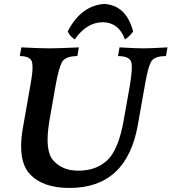

<svg xmlns="http://www.w3.org/2000/svg" viewBox="-20 -933 867 971"><path d="M331.1 17.6Q196.8 17.6 131.8 -51.8Q86.9 -98.6 86.9 -193.4Q86.9 -237.3 96.7 -291.5L136.7 -519.5Q144.5 -564 144.5 -591.8Q144.5 -606 142.6 -615.7Q136.7 -649.4 80.1 -649.4L87.9 -693.4Q185.1 -688.5 231.4 -688.5Q273.9 -688.5 378.9 -693.4L371.1 -649.4Q309.6 -648.9 293.2 -618.4Q276.9 -587.9 261.2 -501L231.4 -331.1Q220.7 -271 220.7 -226.6Q220.7 -153.3 249.5 -121.6Q294.9 -69.8 376 -69.8Q467.3 -69.8 523.4 -123.5Q579.6 -177.2 605.5 -324.2L635.3 -492.2Q646.5 -557.1 646.5 -591.8Q646.5 -606 645 -614.7Q638.2 -649.4 576.7 -649.4L584.5 -693.4Q666.5 -688.5 707 -688.5Q744.1 -688.5 827.1 -693.4L819.3 -649.4Q759.8 -649.4 744.1 -620.6Q728.5 -591.8 714.4 -511.7L677.2 -301.8Q621.1 17.6 331.1 17.6ZM505.9 -913.1Q618.2 -907.2 653.3 -773.9Q636.2 -749.5 611.8 -733.4Q581.5 -818.8 500 -820.8Q417.5 -819.8 357.9 -733.4Q334 -749.5 322.3 -773.9Q389.2 -903.8 505.9 -913.1Z"/></svg>

Font: Kelvinch
Style: Bold Italic
Weight: 700
Italic angle: -10°
Designer: Paul James Miller
Foundry: High-Logic / Made with FontCreator
Version: Version 3.30 September 23, 2016